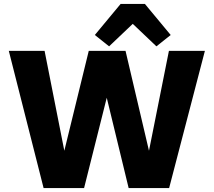

<svg xmlns="http://www.w3.org/2000/svg" viewBox="-20 -962 1092 982"><path d="M1028 -702 845 0H638L526 -462L410 0H203L25 -702H208L309 -191L434 -702H622L742 -191L844 -702ZM721 -942 853 -783 780 -725 659 -840 538 -725 465 -783 597 -942Z"/></svg>

Font: IBM-Poppins
Style: Poppins-Bold
Weight: 700
Designer: Mike Abbink, Paul van der Laan, Pieter van Rosmalen, Ben Mitchell, Mark Frömberg
Foundry: Bold Monday
Version: Version 1.1